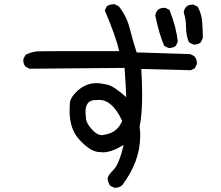

<svg xmlns="http://www.w3.org/2000/svg" viewBox="-20 -803 1040 905"><path d="M524 82H519L499 72Q489 57 487 39Q489 23 515 -2.5Q541 -28 563 -120Q506 -85 466 -85Q458 -85 440 -87Q402 -93 355 -143.5Q308 -194 308 -280Q308 -287 309 -314Q310 -341 341 -371Q382 -411 435 -411Q455 -411 486 -404Q517 -397 575 -345Q573 -407 567 -483L119 -479L100 -489Q90 -501 90 -518V-524L100 -544Q125 -558 156 -561Q176 -562 341 -562H542Q527 -629 474 -754L483 -773Q497 -783 515 -783H521L540 -773Q577 -727 591.5 -669Q606 -611 624 -556L877 -548L896 -538Q908 -524 908 -506V-501L898 -481L879 -472L646 -478Q650 -410 650 -356Q650 -262 638 -206Q641 -185 641 -164Q641 -42 556 70Q542 82 524 82ZM461 -166Q465 -166 482 -170Q534 -181 556 -233Q510 -332 448 -332L424 -331Q383 -328 383 -274Q383 -266 385.5 -243Q388 -220 415 -191Q438 -166 461 -166ZM779 -577H773L754 -587Q731 -639 712 -729Q717 -766 754 -766H760L779 -756Q811 -676 818 -606L809 -587Q797 -577 779 -577ZM897 -593H891L871 -603Q857 -635 857 -673Q857 -711 846 -744Q851 -781 887 -781H893L912 -771Q930 -738 933 -700Q936 -662 936 -623L926 -603Q914 -593 897 -593Z"/></svg>

Font: Xiaolai SC
Style: Regular
Weight: 400
Designer: Nozomi Seto 瀬戸のぞみ
Version: Version 3.11;December 4, 2020;FontCreator 13.0.0.2613 64-bit